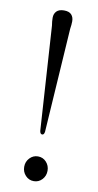

<svg xmlns="http://www.w3.org/2000/svg" viewBox="-85 -765 414 810"><g transform="rotate(10 122.0 -360.0)"><path d="M122 -726.5Q144 -726.5 153.8 -715.5Q163.5 -704.5 163.5 -687.5Q163.5 -673 160.5 -654.5L131.5 -208.5Q129.5 -195 121.5 -195Q113 -195 111 -208.5L82.5 -654.5Q79.5 -671.5 79.5 -688Q79.5 -705 90 -715.8Q100.5 -726.5 122 -726.5ZM120.5 5Q99.5 5 85 -10.5Q70.5 -26 70.5 -48Q70.5 -70 85.2 -85.5Q100 -101 120.5 -101Q142 -101 156.2 -85.5Q170.5 -70 170.5 -48Q170.5 -26 156 -10.5Q141.5 5 120.5 5Z"/></g></svg>

Font: Fraunces 72pt Light
Style: Regular
Weight: 300
Version: Version 1.000;[0bf87f6ff]